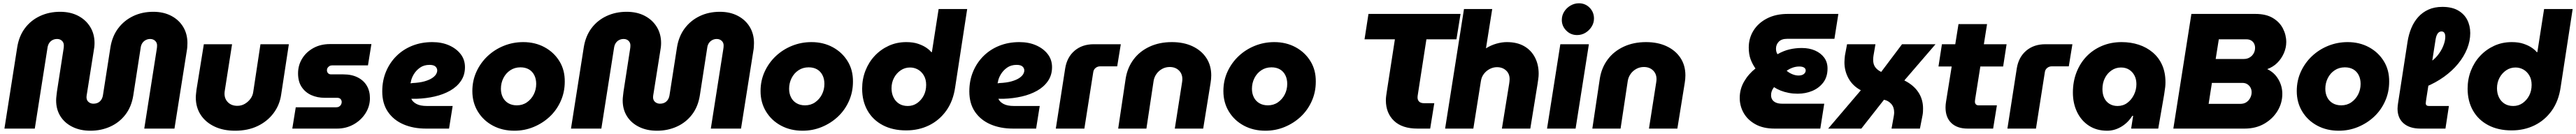

<svg xmlns="http://www.w3.org/2000/svg" viewBox="-20 -785 15695 818"><path d="M531 13Q469 13 421.5 -10.5Q374 -34 348 -75.5Q322 -117 322 -172Q322 -185 324 -200Q326 -215 327 -226L367 -485Q368 -490 368.5 -496Q369 -502 369 -508Q369 -525 357.5 -536Q346 -547 328 -547Q313 -547 301 -541Q289 -535 281 -524Q273 -513 270 -497L192 0H7L85 -497Q96 -565 132 -613Q168 -661 223.5 -687Q279 -713 346 -713Q409 -713 456 -688.5Q503 -664 529.5 -621Q556 -578 556 -522Q556 -510 554.5 -497Q553 -484 551 -474L510 -215Q509 -209 508 -203Q507 -197 507 -192Q507 -173 519.5 -162.5Q532 -152 549 -152Q573 -152 588 -165.5Q603 -179 607 -202L653 -497Q664 -564 700 -612Q736 -660 791 -686.5Q846 -713 914 -713Q976 -713 1023 -688.5Q1070 -664 1096 -621Q1122 -578 1122 -522Q1122 -510 1121 -497Q1120 -484 1118 -474L1043 0H859L935 -485Q936 -490 936.5 -496Q937 -502 937 -508Q937 -525 925 -536Q913 -547 895 -547Q881 -547 869 -541Q857 -535 849 -524.5Q841 -514 838 -499L792 -202Q781 -133 744 -85Q707 -37 651.5 -12Q596 13 531 13Z M1740 -515 1693 -207Q1684 -144 1646.5 -94Q1609 -44 1549.5 -15.5Q1490 13 1412 13Q1340 13 1286 -13Q1232 -39 1202.5 -84.5Q1173 -130 1173 -190Q1173 -200 1174.5 -213Q1176 -226 1177 -236L1222 -515H1394L1350 -234Q1349 -230 1348.5 -223.5Q1348 -217 1348 -213Q1348 -181 1369.5 -160Q1391 -139 1426 -139Q1451 -139 1471.5 -151Q1492 -163 1506 -182Q1520 -201 1523 -224L1567 -515Z M1761 0 1782 -130H2028Q2039 -130 2046.5 -134.5Q2054 -139 2058 -146.5Q2062 -154 2062 -162Q2062 -173 2055 -180.5Q2048 -188 2034 -188H1959Q1913 -188 1876.5 -204.5Q1840 -221 1818 -254Q1796 -287 1796 -337Q1796 -386 1820.5 -426.5Q1845 -467 1889 -491.5Q1933 -516 1991 -516H2243L2222 -386H2004Q1994 -386 1987 -381.5Q1980 -377 1976 -371Q1972 -365 1972 -356Q1972 -346 1978.5 -338.5Q1985 -331 1998 -331H2072Q2123 -331 2159.5 -312.5Q2196 -294 2215 -261.5Q2234 -229 2234 -186Q2234 -136 2207 -93.5Q2180 -51 2134.5 -25.5Q2089 0 2033 0Z M2575 0Q2498 0 2438 -26Q2378 -52 2343.5 -102.5Q2309 -153 2309 -227Q2309 -293 2332 -348Q2355 -403 2396 -443.5Q2437 -484 2492.5 -506Q2548 -528 2614 -528Q2671 -528 2715.5 -508.5Q2760 -489 2786.5 -455Q2813 -421 2813 -375Q2813 -327 2788.5 -291Q2764 -255 2722.5 -231.5Q2681 -208 2628.5 -196Q2576 -184 2519 -182Q2510 -182 2502 -182Q2494 -182 2486 -182Q2494 -163 2517.5 -150.5Q2541 -138 2581 -138H2738L2716 0ZM2481 -277Q2484 -277 2487 -277Q2490 -277 2493 -278Q2537 -280 2566.5 -288.5Q2596 -297 2613 -308.5Q2630 -320 2637 -332Q2644 -344 2644 -355Q2644 -369 2633 -379Q2622 -389 2597 -389Q2563 -389 2539 -372Q2515 -355 2500.5 -330.5Q2486 -306 2483 -283Q2482 -281 2481.5 -279.5Q2481 -278 2481 -277Z M3114 13Q3041 13 2983 -18Q2925 -49 2891.5 -104Q2858 -159 2858 -229Q2858 -293 2883 -347.5Q2908 -402 2951 -442.5Q2994 -483 3050 -505.5Q3106 -528 3168 -528Q3240 -528 3297.5 -497Q3355 -466 3388.5 -411.5Q3422 -357 3421 -286Q3421 -223 3396.5 -168Q3372 -113 3329.5 -73Q3287 -33 3231.5 -10Q3176 13 3114 13ZM3129 -142Q3164 -142 3190.5 -160.5Q3217 -179 3232 -208.5Q3247 -238 3247 -273Q3247 -303 3235.5 -326Q3224 -349 3202.5 -361.5Q3181 -374 3151 -374Q3116 -374 3089 -356Q3062 -338 3047 -308Q3032 -278 3032 -243Q3032 -214 3043.5 -191Q3055 -168 3077 -155Q3099 -142 3129 -142Z M3983 13Q3921 13 3873.5 -10.5Q3826 -34 3800 -75.5Q3774 -117 3774 -172Q3774 -185 3776 -200Q3778 -215 3779 -226L3819 -485Q3820 -490 3820.5 -496Q3821 -502 3821 -508Q3821 -525 3809.5 -536Q3798 -547 3780 -547Q3765 -547 3753 -541Q3741 -535 3733 -524Q3725 -513 3722 -497L3644 0H3459L3537 -497Q3548 -565 3584 -613Q3620 -661 3675.5 -687Q3731 -713 3798 -713Q3861 -713 3908 -688.5Q3955 -664 3981.5 -621Q4008 -578 4008 -522Q4008 -510 4006.5 -497Q4005 -484 4003 -474L3962 -215Q3961 -209 3960 -203Q3959 -197 3959 -192Q3959 -173 3971.5 -162.5Q3984 -152 4001 -152Q4025 -152 4040 -165.5Q4055 -179 4059 -202L4105 -497Q4116 -564 4152 -612Q4188 -660 4243 -686.5Q4298 -713 4366 -713Q4428 -713 4475 -688.5Q4522 -664 4548 -621Q4574 -578 4574 -522Q4574 -510 4573 -497Q4572 -484 4570 -474L4495 0H4311L4387 -485Q4388 -490 4388.5 -496Q4389 -502 4389 -508Q4389 -525 4377 -536Q4365 -547 4347 -547Q4333 -547 4321 -541Q4309 -535 4301 -524.5Q4293 -514 4290 -499L4244 -202Q4233 -133 4196 -85Q4159 -37 4103.5 -12Q4048 13 3983 13Z M4870 13Q4797 13 4739 -18Q4681 -49 4647.5 -104Q4614 -159 4614 -229Q4614 -293 4639 -347.5Q4664 -402 4707 -442.5Q4750 -483 4806 -505.5Q4862 -528 4924 -528Q4996 -528 5053.5 -497Q5111 -466 5144.5 -411.5Q5178 -357 5177 -286Q5177 -223 5152.5 -168Q5128 -113 5085.5 -73Q5043 -33 4987.5 -10Q4932 13 4870 13ZM4885 -142Q4920 -142 4946.5 -160.5Q4973 -179 4988 -208.5Q5003 -238 5003 -273Q5003 -303 4991.5 -326Q4980 -349 4958.5 -361.5Q4937 -374 4907 -374Q4872 -374 4845 -356Q4818 -338 4803 -308Q4788 -278 4788 -243Q4788 -214 4799.5 -191Q4811 -168 4833 -155Q4855 -142 4885 -142Z M5501 11Q5419 11 5358.5 -21Q5298 -53 5265.5 -110.5Q5233 -168 5233 -244Q5233 -302 5253 -353.5Q5273 -405 5309.5 -444Q5346 -483 5395 -505.5Q5444 -528 5502 -528Q5544 -528 5574.5 -517.5Q5605 -507 5625 -493Q5645 -479 5654 -467H5658L5699 -730H5873L5800 -254Q5788 -169 5746 -110Q5704 -51 5641 -20Q5578 11 5501 11ZM5511 -138Q5543 -138 5568 -155.5Q5593 -173 5608 -201.5Q5623 -230 5623 -267Q5623 -301 5608.5 -325Q5594 -349 5572 -361Q5550 -373 5525 -373Q5493 -373 5467.5 -355.5Q5442 -338 5427 -309.5Q5412 -281 5412 -246Q5412 -215 5424 -190.5Q5436 -166 5458 -152Q5480 -138 5511 -138Z M6152 0Q6075 0 6015 -26Q5955 -52 5920.5 -102.5Q5886 -153 5886 -227Q5886 -293 5909 -348Q5932 -403 5973 -443.5Q6014 -484 6069.5 -506Q6125 -528 6191 -528Q6248 -528 6292.5 -508.5Q6337 -489 6363.5 -455Q6390 -421 6390 -375Q6390 -327 6365.5 -291Q6341 -255 6299.5 -231.5Q6258 -208 6205.5 -196Q6153 -184 6096 -182Q6087 -182 6079 -182Q6071 -182 6063 -182Q6071 -163 6094.5 -150.5Q6118 -138 6158 -138H6315L6293 0ZM6058 -277Q6061 -277 6064 -277Q6067 -277 6070 -278Q6114 -280 6143.5 -288.5Q6173 -297 6190 -308.5Q6207 -320 6214 -332Q6221 -344 6221 -355Q6221 -369 6210 -379Q6199 -389 6174 -389Q6140 -389 6116 -372Q6092 -355 6077.5 -330.5Q6063 -306 6060 -283Q6059 -281 6058.5 -279.5Q6058 -278 6058 -277Z M6413 0 6470 -367Q6481 -436 6527.5 -475.5Q6574 -515 6644 -515H6809L6787 -380H6683Q6667 -380 6655 -370Q6643 -360 6641 -344L6587 0Z M6793 0 6839 -308Q6850 -373 6887 -422.5Q6924 -472 6984 -500Q7044 -528 7120 -528Q7192 -528 7246 -502.5Q7300 -477 7330 -431.5Q7360 -386 7360 -325Q7360 -315 7359 -302.5Q7358 -290 7356 -279L7311 0H7138L7182 -281Q7183 -286 7183.5 -292.5Q7184 -299 7184 -302Q7184 -335 7162.5 -355.5Q7141 -376 7107 -376Q7082 -376 7061 -364.5Q7040 -353 7026.5 -334Q7013 -315 7009 -292L6965 0Z M7690 13Q7617 13 7559 -18Q7501 -49 7467.5 -104Q7434 -159 7434 -229Q7434 -293 7459 -347.5Q7484 -402 7527 -442.5Q7570 -483 7626 -505.5Q7682 -528 7744 -528Q7816 -528 7873.5 -497Q7931 -466 7964.5 -411.5Q7998 -357 7997 -286Q7997 -223 7972.5 -168Q7948 -113 7905.5 -73Q7863 -33 7807.5 -10Q7752 13 7690 13ZM7705 -142Q7740 -142 7766.5 -160.5Q7793 -179 7808 -208.5Q7823 -238 7823 -273Q7823 -303 7811.5 -326Q7800 -349 7778.5 -361.5Q7757 -374 7727 -374Q7692 -374 7665 -356Q7638 -338 7623 -308Q7608 -278 7608 -243Q7608 -214 7619.5 -191Q7631 -168 7653 -155Q7675 -142 7705 -142Z M8617 0Q8523 0 8473.5 -47.5Q8424 -95 8424 -173Q8424 -186 8426 -200.5Q8428 -215 8430 -228L8479 -545H8294L8318 -700H8879L8854 -545H8671L8621 -222Q8620 -214 8618.5 -205.5Q8617 -197 8617 -190Q8617 -174 8627 -164.5Q8637 -155 8657 -155H8719L8694 0Z M8785 0 8900 -730H9072L9035 -497L9034 -490Q9064 -509 9097.5 -518.5Q9131 -528 9161 -528Q9223 -528 9266 -503.5Q9309 -479 9332 -435Q9355 -391 9355 -335Q9355 -319 9352.5 -302.5Q9350 -286 9348 -271L9304 0H9131L9175 -272Q9176 -279 9177 -287.5Q9178 -296 9178 -302Q9178 -324 9168.5 -340Q9159 -356 9141.5 -365.5Q9124 -375 9101 -375Q9079 -375 9058 -364.5Q9037 -354 9022 -335Q9007 -316 9003 -290L8957 0Z M9406 0 9487 -515H9661L9580 0ZM9589 -571Q9550 -571 9523 -598.5Q9496 -626 9496 -663Q9496 -691 9510.5 -714Q9525 -737 9549 -751Q9573 -765 9600 -765Q9639 -765 9665.5 -738Q9692 -711 9692 -672Q9692 -645 9677.5 -622Q9663 -599 9640 -585Q9617 -571 9589 -571Z M9682 0 9728 -308Q9739 -373 9776 -422.5Q9813 -472 9873 -500Q9933 -528 10009 -528Q10081 -528 10135 -502.5Q10189 -477 10219 -431.5Q10249 -386 10249 -325Q10249 -315 10248 -302.5Q10247 -290 10245 -279L10200 0H10027L10071 -281Q10072 -286 10072.5 -292.5Q10073 -299 10073 -302Q10073 -335 10051.5 -355.5Q10030 -376 9996 -376Q9971 -376 9950 -364.5Q9929 -353 9915.5 -334Q9902 -315 9898 -292L9854 0Z M10792 0Q10723 0 10675.5 -26.5Q10628 -53 10604 -95.5Q10580 -138 10580 -187Q10580 -241 10606.5 -287Q10633 -333 10676 -367Q10658 -392 10646.5 -422.5Q10635 -453 10635 -495Q10635 -552 10664 -598.5Q10693 -645 10746.5 -672.5Q10800 -700 10872 -700H11181L11157 -548H10868Q10835 -548 10818 -530.5Q10801 -513 10801 -488Q10801 -479 10803 -470.5Q10805 -462 10810 -454Q10847 -475 10883 -483.5Q10919 -492 10958 -492Q11004 -492 11039 -476.5Q11074 -461 11094.5 -433.5Q11115 -406 11115 -367Q11115 -316 11089.5 -282Q11064 -248 11023 -230.5Q10982 -213 10933 -213Q10905 -213 10878.5 -218Q10852 -223 10829.5 -232Q10807 -241 10789 -253Q10779 -240 10775 -228.5Q10771 -217 10771 -204Q10771 -188 10778.5 -176.5Q10786 -165 10801 -158.5Q10816 -152 10838 -152H11095L11071 0ZM10938 -324Q10959 -324 10970.5 -333Q10982 -342 10982 -355Q10982 -366 10972 -372.5Q10962 -379 10943 -379Q10922 -379 10902.5 -372Q10883 -365 10866 -353Q10881 -340 10900.5 -332Q10920 -324 10938 -324Z M11119 0 11318 -234Q11269 -260 11243.5 -305.5Q11218 -351 11218 -405Q11218 -415 11219 -425Q11220 -435 11221 -446L11234 -515H11407L11395 -445Q11394 -438 11393.5 -432Q11393 -426 11393 -420Q11393 -392 11406 -374.5Q11419 -357 11442 -346L11569 -515H11773L11583 -294Q11639 -266 11668 -222.5Q11697 -179 11697 -123Q11697 -113 11696.5 -103Q11696 -93 11694 -82L11678 0H11505L11519 -78Q11520 -84 11520.5 -89Q11521 -94 11521 -99Q11521 -131 11503 -151Q11485 -171 11459 -176L11321 0Z M11969 0Q11905 0 11869.5 -34Q11834 -68 11834 -129Q11834 -146 11837 -164L11913 -638H12087L12016 -189Q12013 -171 12013 -164Q12013 -155 12018.5 -148.5Q12024 -142 12035 -142H12147L12124 0ZM11791 -379 11812 -515H12206L12185 -379Z M12211 0 12268 -367Q12279 -436 12325.5 -475.5Q12372 -515 12442 -515H12607L12585 -380H12481Q12465 -380 12453 -370Q12441 -360 12439 -344L12385 0Z M12819 13Q12755 13 12708 -17.5Q12661 -48 12635.5 -101Q12610 -154 12610 -220Q12610 -287 12632 -343.5Q12654 -400 12693.5 -441Q12733 -482 12787.5 -505Q12842 -528 12907 -528Q12963 -528 13011.5 -512Q13060 -496 13097 -464.5Q13134 -433 13154 -387.5Q13174 -342 13174 -283Q13174 -269 13172.5 -254Q13171 -239 13166 -208L13130 0H12965L12977 -78H12972Q12945 -35 12904 -11Q12863 13 12819 13ZM12882 -138Q12916 -138 12941.5 -157Q12967 -176 12982 -206.5Q12997 -237 12997 -271Q12997 -301 12985.5 -323.5Q12974 -346 12953 -359.5Q12932 -373 12903 -373Q12871 -373 12845 -355Q12819 -337 12804.5 -307.5Q12790 -278 12790 -241Q12790 -210 12801 -187Q12812 -164 12833 -151Q12854 -138 12882 -138Z M13222 0 13332 -700H13722Q13787 -700 13828.5 -675Q13870 -650 13890 -610.5Q13910 -571 13910 -528Q13910 -494 13895.5 -460.5Q13881 -427 13855.5 -401.5Q13830 -376 13794 -363Q13837 -343 13861.5 -301.5Q13886 -260 13886 -212Q13886 -156 13857 -108Q13828 -60 13776.5 -30Q13725 0 13656 0ZM13437 -151H13630Q13652 -151 13667 -161Q13682 -171 13690.5 -187.5Q13699 -204 13699 -222Q13699 -237 13692.5 -249.5Q13686 -262 13673.5 -270.5Q13661 -279 13642 -279H13457ZM13480 -425H13652Q13672 -425 13687.5 -434.5Q13703 -444 13711.5 -459.5Q13720 -475 13720 -493Q13720 -507 13714 -519Q13708 -531 13696 -538Q13684 -545 13667 -545H13499Z M14230 13Q14157 13 14099 -18Q14041 -49 14007.5 -104Q13974 -159 13974 -229Q13974 -293 13999 -347.5Q14024 -402 14067 -442.5Q14110 -483 14166 -505.5Q14222 -528 14284 -528Q14356 -528 14413.5 -497Q14471 -466 14504.5 -411.5Q14538 -357 14537 -286Q14537 -223 14512.5 -168Q14488 -113 14445.5 -73Q14403 -33 14347.5 -10Q14292 13 14230 13ZM14245 -142Q14280 -142 14306.5 -160.5Q14333 -179 14348 -208.5Q14363 -238 14363 -273Q14363 -303 14351.5 -326Q14340 -349 14318.5 -361.5Q14297 -374 14267 -374Q14232 -374 14205 -356Q14178 -338 14163 -308Q14148 -278 14148 -243Q14148 -214 14159.5 -191Q14171 -168 14193 -155Q14215 -142 14245 -142Z M14727 0Q14662 0 14625 -32Q14588 -64 14588 -122Q14588 -130 14589 -138Q14590 -146 14591 -154L14649 -530Q14656 -575 14672 -613.5Q14688 -652 14714 -681Q14740 -710 14776.5 -726.5Q14813 -743 14861 -743Q14919 -743 14956.5 -721.5Q14994 -700 15012.5 -664Q15031 -628 15031 -583Q15031 -535 15012 -487.5Q14993 -440 14957.5 -396.5Q14922 -353 14871.5 -316.5Q14821 -280 14758 -254L14772 -398Q14806 -415 14830 -444Q14854 -473 14866.5 -504.5Q14879 -536 14879 -560Q14879 -575 14873.5 -584Q14868 -593 14856 -593Q14842 -593 14833 -581Q14824 -569 14820 -545L14763 -180Q14762 -172 14761 -165.5Q14760 -159 14760 -154Q14760 -146 14765 -142Q14770 -138 14779 -138H14901L14880 0Z M15283 11Q15201 11 15140.5 -21Q15080 -53 15047.5 -110.5Q15015 -168 15015 -244Q15015 -302 15035 -353.5Q15055 -405 15091.5 -444Q15128 -483 15177 -505.5Q15226 -528 15284 -528Q15326 -528 15356.5 -517.5Q15387 -507 15407 -493Q15427 -479 15436 -467H15440L15481 -730H15655L15582 -254Q15570 -169 15528 -110Q15486 -51 15423 -20Q15360 11 15283 11ZM15293 -138Q15325 -138 15350 -155.5Q15375 -173 15390 -201.5Q15405 -230 15405 -267Q15405 -301 15390.5 -325Q15376 -349 15354 -361Q15332 -373 15307 -373Q15275 -373 15249.5 -355.5Q15224 -338 15209 -309.5Q15194 -281 15194 -246Q15194 -215 15206 -190.5Q15218 -166 15240 -152Q15262 -138 15293 -138Z"/></svg>

Font: MuseoModerno Thin ExtraBold
Style: Italic
Weight: 800
Italic angle: -9°
Version: Version 1.003